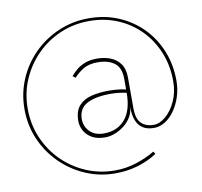

<svg xmlns="http://www.w3.org/2000/svg" viewBox="-99 -819 1238 1176"><g transform="rotate(-10 520.0 -231.0)"><path d="M503 23Q449 23 416.5 2.5Q384 -18 370 -47Q356 -76 356 -103Q356 -166 386 -199Q416 -232 465 -243.5Q514 -255 572 -255Q596 -255 624 -252.5Q652 -250 678 -244V-309Q678 -380 638.5 -409Q599 -438 535 -438Q482 -438 448 -418.5Q414 -399 386 -368L369 -381Q384 -399 405.5 -417.5Q427 -436 458.5 -448.5Q490 -461 535 -461Q578 -461 616 -447Q654 -433 678 -400.5Q702 -368 702 -313V-124Q702 -57 730.5 -29Q759 -1 808 -1Q845 -1 882.5 -33Q920 -65 945.5 -120Q971 -175 971 -244Q971 -340 938 -422Q905 -504 845.5 -565.5Q786 -627 704.5 -661.5Q623 -696 527 -696Q431 -696 347 -660Q263 -624 199.5 -560Q136 -496 100 -412Q64 -328 64 -232Q64 -135 100 -50.5Q136 34 199.5 97.5Q263 161 347 197Q431 233 527 233Q594 233 658.5 212.5Q723 192 776 160L786 176Q731 212 665 231.5Q599 251 527 251Q427 251 339.5 213Q252 175 185.5 108.5Q119 42 81.5 -45.5Q44 -133 44 -232Q44 -331 81.5 -418.5Q119 -506 185.5 -572Q252 -638 339.5 -675.5Q427 -713 527 -713Q628 -713 712.5 -677Q797 -641 859.5 -577.5Q922 -514 956.5 -428.5Q991 -343 991 -244Q991 -191 975.5 -143.5Q960 -96 934 -59.5Q908 -23 875 -2.5Q842 18 807 18Q767 18 742 3.5Q717 -11 704.5 -34.5Q692 -58 687.5 -85.5Q683 -113 683 -140Q683 -103 666 -73.5Q649 -44 621.5 -22.5Q594 -1 563 11Q532 23 503 23ZM498 -2Q582 -2 630 -58.5Q678 -115 678 -223Q662 -227 635.5 -230.5Q609 -234 579 -234Q486 -234 432.5 -206Q379 -178 379 -110Q379 -84 392 -59Q405 -34 431.5 -18Q458 -2 498 -2Z"/></g></svg>

Font: Lil Grotesk Thin
Style: Regular
Weight: 100
Designer: Bastien Sozeau
Foundry: NBR — Bastien Sozeau
Version: Version 3.003; ttfautohint (v1.8.4.7-5d5b);gftools[0.9.33]